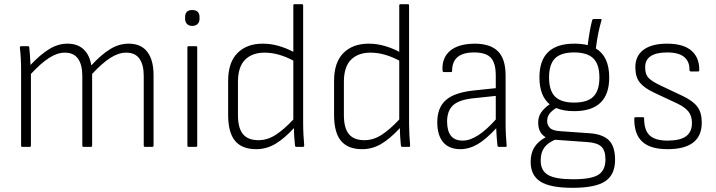

<svg xmlns="http://www.w3.org/2000/svg" viewBox="-20 -703 3427 919"><path d="M87 0Q81 0 81 -6V-367Q81 -396 79.5 -423.5Q78 -451 75 -475Q75 -482 82 -482H114Q119 -482 120 -477Q122 -457 123.5 -436Q125 -415 126 -392Q173 -442 215.5 -468Q258 -494 303 -494Q351 -494 380 -467Q409 -440 417 -390Q465 -442 507.5 -468Q550 -494 596 -494Q655 -494 685 -455Q715 -416 715 -343V-6Q715 0 709 0H674Q668 0 668 -6V-339Q668 -393 647.5 -422Q627 -451 584 -451Q547 -451 507.5 -425.5Q468 -400 421 -349V-6Q421 0 415 0H380Q374 0 374 -6V-339Q374 -393 353.5 -422Q333 -451 290 -451Q254 -451 214.5 -425.5Q175 -400 128 -349V-6Q128 0 122 0Z M883 0Q877 0 877 -6V-476Q877 -482 883 -482H918Q924 -482 924 -476V-6Q924 0 918 0ZM900 -579Q884 -579 875 -588.5Q866 -598 866 -613V-621Q866 -655 900 -655Q935 -655 935 -621V-613Q935 -598 926 -588.5Q917 -579 900 -579Z M1206 11Q1138 11 1105 -29Q1072 -69 1072 -153V-316Q1072 -404 1116.5 -449Q1161 -494 1238 -494Q1277 -494 1314.5 -483Q1352 -472 1384 -455V-677Q1384 -683 1390 -683H1425Q1431 -683 1431 -677V-112Q1431 -86 1432.5 -57.5Q1434 -29 1436 -8Q1437 0 1430 0H1399Q1393 0 1392 -6Q1390 -26 1388.5 -47.5Q1387 -69 1387 -90Q1340 -39 1297.5 -14Q1255 11 1206 11ZM1119 -152Q1119 -90 1143 -61Q1167 -32 1217 -32Q1260 -32 1299.5 -57.5Q1339 -83 1384 -131V-413Q1348 -432 1314 -441.5Q1280 -451 1246 -451Q1187 -451 1153 -417Q1119 -383 1119 -311Z M1713 11Q1645 11 1612 -29Q1579 -69 1579 -153V-316Q1579 -404 1623.5 -449Q1668 -494 1745 -494Q1784 -494 1821.5 -483Q1859 -472 1891 -455V-677Q1891 -683 1897 -683H1932Q1938 -683 1938 -677V-112Q1938 -86 1939.5 -57.5Q1941 -29 1943 -8Q1944 0 1937 0H1906Q1900 0 1899 -6Q1897 -26 1895.5 -47.5Q1894 -69 1894 -90Q1847 -39 1804.5 -14Q1762 11 1713 11ZM1626 -152Q1626 -90 1650 -61Q1674 -32 1724 -32Q1767 -32 1806.5 -57.5Q1846 -83 1891 -131V-413Q1855 -432 1821 -441.5Q1787 -451 1753 -451Q1694 -451 1660 -417Q1626 -383 1626 -311Z M2184 11Q2129 11 2101 -22.5Q2073 -56 2073 -118Q2073 -187 2113.5 -223.5Q2154 -260 2248 -270L2353 -281V-341Q2353 -401 2329.5 -426.5Q2306 -452 2249 -452Q2144 -452 2144 -364Q2144 -358 2139 -358H2104Q2099 -358 2098 -367Q2095 -426 2134 -459.5Q2173 -493 2251 -494Q2327 -494 2363.5 -457.5Q2400 -421 2400 -342V-115Q2400 -83 2401.5 -56.5Q2403 -30 2405 -6Q2406 0 2400 0H2368Q2362 0 2361 -7Q2359 -24 2357.5 -46Q2356 -68 2355 -89Q2305 -35 2265 -12Q2225 11 2184 11ZM2120 -121Q2120 -77 2138 -53.5Q2156 -30 2195 -30Q2263 -30 2353 -131V-244L2249 -233Q2178 -226 2149 -199.5Q2120 -173 2120 -121Z M2728 -171Q2677 -171 2642 -186Q2621 -173 2610 -158.5Q2599 -144 2599 -123Q2599 -104 2612.5 -90.5Q2626 -77 2663 -75L2806 -65Q2866 -60 2895 -31Q2924 -2 2924 62Q2924 133 2877 164.5Q2830 196 2721 196Q2613 196 2566.5 166Q2520 136 2520 72Q2520 30 2538 1.5Q2556 -27 2592 -46Q2556 -67 2556 -116Q2556 -144 2570 -164.5Q2584 -185 2611 -204Q2562 -244 2562 -333Q2562 -494 2729 -494Q2765 -494 2793 -487Q2802 -558 2814 -605Q2816 -612 2822 -612H2854Q2862 -612 2859 -606Q2851 -579 2844 -545.5Q2837 -512 2832 -471Q2896 -433 2896 -332Q2896 -171 2728 -171ZM2728 -212Q2792 -212 2820.5 -241Q2849 -270 2849 -332Q2849 -395 2820 -423.5Q2791 -452 2728 -452Q2665 -452 2636.5 -423.5Q2608 -395 2608 -332Q2608 -270 2636.5 -241Q2665 -212 2728 -212ZM2568 65Q2568 114 2603.5 134.5Q2639 155 2723 155Q2810 155 2844 133.5Q2878 112 2878 60Q2878 17 2858 -1.5Q2838 -20 2791 -23L2637 -34H2636Q2601 -19 2584.5 4.5Q2568 28 2568 65Z M3175 11Q3093 11 3054 -25Q3015 -61 3016 -136Q3016 -142 3023 -142H3058Q3063 -142 3063 -137Q3063 -80 3089.5 -55Q3116 -30 3175 -30Q3236 -30 3264 -51Q3292 -72 3292 -114Q3292 -147 3276 -168Q3260 -189 3223 -207L3112 -259Q3063 -282 3042 -308.5Q3021 -335 3021 -381Q3021 -436 3060.5 -465Q3100 -494 3173 -494Q3251 -494 3289.5 -460.5Q3328 -427 3327 -367Q3327 -361 3322 -361H3287Q3280 -361 3280 -369Q3281 -408 3255 -430Q3229 -452 3174 -452Q3068 -452 3068 -381Q3068 -348 3083 -331.5Q3098 -315 3137 -296L3249 -243Q3297 -220 3318 -192Q3339 -164 3339 -116Q3339 11 3175 11Z"/></svg>

Font: Sofia Sans Semi Condensed Light
Style: Regular
Weight: 300
Designer: Botio Nikoltchev, Ani Petrova
Foundry: lettersoup
Version: Version 4.100; ttfautohint (v1.8.4.7-5d5b)